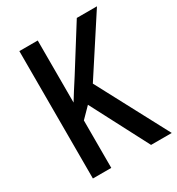

<svg xmlns="http://www.w3.org/2000/svg" viewBox="-171 -823 861 932"><g transform="rotate(-30 259.5 -357.0)"><path d="M519 0H403L235 -322L180 -266V0H77V-714H180V-366Q192 -386 209.5 -413.5Q227 -441 249 -475L399 -714H512L307 -399Z"/></g></svg>

Font: Noto Sans Khmer Condensed Medium
Style: Regular
Weight: 500
Width: 3
Designer: Danh Hong and the Monotype Design Team
Foundry: Monotype Imaging Inc.
Version: Version 2.004; ttfautohint (v1.8.4.7-5d5b)